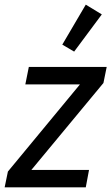

<svg xmlns="http://www.w3.org/2000/svg" viewBox="-28 -806 479 826"><path d="M-8 0 6 -68 316 -443H81L96 -518H431L417 -449L107 -75H355L341 0ZM291 -584 240 -614 341 -786 410 -744Z"/></svg>

Font: IBM Plex Sans Condensed Text
Style: Italic
Weight: 450
Width: 3
Italic angle: -11°
Designer: Mike Abbink, Paul van der Laan, Pieter van Rosmalen
Foundry: Bold Monday
Version: Version 1.1